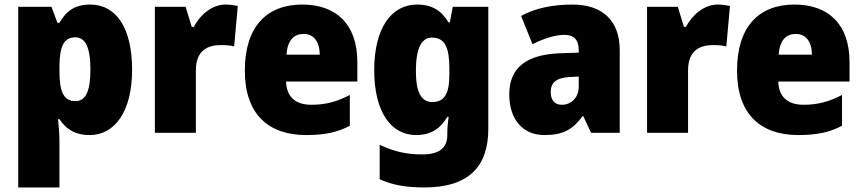

<svg xmlns="http://www.w3.org/2000/svg" viewBox="-20 -583 3786 843"><path d="M376 -563C309 -563 271 -535 241 -483H232L206 -553H60V240H241V37C241 4 238 -26 235 -60H241C267 -20 306 10 374 10C483 10 560 -92 560 -277C560 -459 491 -563 376 -563ZM311 -419C354 -419 377 -377 377 -277C377 -180 355 -139 311 -139C258 -139 241 -183 241 -271V-292C242 -379 259 -419 311 -419Z M970 -563C910 -563 857 -516 831 -465H822L795 -553H660V0H840V-274C840 -364 895 -385 949 -385C978 -385 995 -383 1008 -379L1024 -557C1009 -560 988 -563 970 -563Z M1307 -563C1152 -563 1055 -467 1055 -273C1055 -81 1159 10 1324 10C1408 10 1464 -3 1516 -31V-166C1458 -136 1409 -123 1347 -123C1274 -123 1238 -161 1236 -225H1549V-310C1549 -476 1457 -563 1307 -563ZM1313 -434C1358 -434 1383 -400 1384 -343H1238C1242 -408 1272 -434 1313 -434Z M1811 -563C1698 -563 1623 -459 1623 -275C1623 -93 1696 10 1807 10C1876 10 1916 -22 1944 -70H1950C1946 -46 1944 -18 1944 1V10C1944 68 1906 95 1835 95C1762 95 1711 82 1647 53V204C1704 230 1764 240 1844 240C2036 240 2124 150 2124 -17V-553H1968L1955 -485H1949C1919 -535 1879 -563 1811 -563ZM1876 -418C1935 -418 1953 -372 1953 -281V-256C1953 -174 1933 -135 1878 -135C1830 -135 1806 -177 1806 -272C1806 -369 1830 -418 1876 -418Z M2494 -563C2403 -563 2328 -546 2268 -513L2318 -389C2370 -415 2419 -430 2459 -430C2498 -430 2521 -410 2521 -362V-352L2436 -349C2293 -343 2216 -287 2216 -169C2216 -59 2275 10 2370 10C2454 10 2495 -15 2538 -73H2541L2575 0H2701V-363C2701 -494 2623 -563 2494 -563ZM2483 -245 2521 -247V-202C2521 -155 2488 -123 2447 -123C2417 -123 2398 -141 2398 -179C2398 -220 2422 -242 2483 -245Z M3131 -563C3071 -563 3018 -516 2992 -465H2983L2956 -553H2821V0H3001V-274C3001 -364 3056 -385 3110 -385C3139 -385 3156 -383 3169 -379L3185 -557C3170 -560 3149 -563 3131 -563Z M3468 -563C3313 -563 3216 -467 3216 -273C3216 -81 3320 10 3485 10C3569 10 3625 -3 3677 -31V-166C3619 -136 3570 -123 3508 -123C3435 -123 3399 -161 3397 -225H3710V-310C3710 -476 3618 -563 3468 -563ZM3474 -434C3519 -434 3544 -400 3545 -343H3399C3403 -408 3433 -434 3474 -434Z"/></svg>

Font: Noto Sans Armenian SemiCondensed Black
Style: Regular
Weight: 900
Width: 4
Designer: Monotype Design Team
Foundry: Monotype Imaging Inc.
Version: Version 2.008